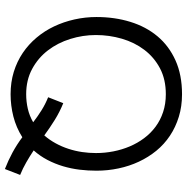

<svg xmlns="http://www.w3.org/2000/svg" viewBox="-10 -711 756 776"><g transform="rotate(90 368.0 -323.0)"><path d="M534.7 -35.2Q495.1 -10.3 450.7 1Q406.2 12.2 360.8 12.2Q312.5 12.2 270.5 -0.7Q228.5 -13.7 193.8 -37.1Q159.2 -60.5 132.1 -92.8Q105 -125 86.7 -163.6Q68.4 -202.1 58.6 -245.8Q48.8 -289.6 48.8 -335Q48.8 -408.7 68.4 -471.9Q87.9 -535.2 126.7 -581.5Q165.5 -627.9 224.1 -654.3Q282.7 -680.7 360.8 -680.7Q410.2 -680.7 452.1 -667.7Q494.1 -654.8 528.6 -631.8Q563 -608.9 589.4 -576.7Q615.7 -544.4 633.5 -506.1Q651.4 -467.8 660.6 -424.3Q669.9 -380.9 669.9 -335Q669.9 -300.8 665.8 -266.6Q661.6 -232.4 651.9 -199.7Q642.1 -167 626.5 -137Q610.8 -106.9 587.9 -81.1Q611.3 -65.4 636 -51.3Q660.6 -37.1 687 -26.4L663.1 35.2Q628.9 22 596.4 4.4Q564 -13.2 534.7 -35.2ZM397 -200.7Q432.1 -186.5 464.4 -166.5Q496.6 -146.5 527.3 -124Q545.9 -145.5 559.3 -170.2Q572.8 -194.8 581.5 -221.7Q590.3 -248.5 594.5 -276.9Q598.6 -305.2 598.6 -333Q598.6 -368.7 591.8 -403.3Q585 -438 571.8 -469.2Q558.6 -500.5 538.6 -527.3Q518.6 -554.2 492.2 -573.7Q465.8 -593.3 432.9 -604.2Q399.9 -615.2 360.8 -615.2Q300.8 -615.2 256.1 -591.6Q211.4 -567.9 181.4 -528.3Q151.4 -488.8 136.5 -437.7Q121.6 -386.7 121.6 -332.5Q121.6 -279.3 137.5 -228.8Q153.3 -178.2 183.6 -138.7Q213.9 -99.1 258.5 -75Q303.2 -50.8 360.8 -50.8Q390.6 -50.8 419.4 -57.4Q448.2 -64 474.1 -79.1Q450.7 -97.2 425.8 -112.8Q400.9 -128.4 373 -139.6Z"/></g></svg>

Font: SengBuhan
Style: Regular
Weight: 400
Designer: John M. Durdin
Foundry: Lao Script for Windows
Version: Version 1.400